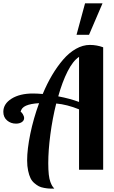

<svg xmlns="http://www.w3.org/2000/svg" viewBox="-63 -1020 686 1154"><path d="M557.1 0H412.1V-362.8Q339.8 -392.1 274.9 -397.9Q252.4 -308.1 239.7 -211.9Q227.1 -115.7 227.1 -39.1Q227.1 0.5 230.2 28.8Q233.4 57.1 240 74Q246.6 90.8 251 97.9Q255.4 105 263.2 113.8Q244.6 113.8 232.9 113.3Q221.2 112.8 202.1 109.4Q183.1 106 170.7 99.6Q158.2 93.3 143.6 80.8Q128.9 68.4 120.4 50.8Q111.8 33.2 106 5.9Q100.1 -21.5 100.1 -56.2Q100.1 -122.6 119.1 -215.3Q138.2 -308.1 171.9 -399.9Q121.1 -397 93.3 -384.8Q65.4 -372.6 61 -347.2Q65.9 -347.2 74 -334.2Q82 -321.3 82 -310.1Q82 -295.4 68.1 -286.1Q54.2 -276.9 33.2 -276.9Q2 -276.9 -20.5 -296.1Q-43 -315.4 -43 -348.1Q-43 -396 6.6 -427Q56.2 -458 134.8 -458Q159.2 -458 193.8 -455.1Q219.7 -517.1 250.2 -568.6Q280.8 -620.1 316.4 -661.6Q352.1 -703.1 393.6 -726.6Q435.1 -750 477.1 -750Q518.1 -750 557.1 -735.8ZM412.1 -407.2V-678.2Q375.5 -654.3 343.5 -591.3Q311.5 -528.3 287.1 -440.9Q356.9 -427.7 412.1 -407.2ZM397 -811 448.2 -1000H553.2L472.2 -811Z"/></svg>

Font: Lobster Two
Style: Bold
Weight: 700
Designer: Pablo Impallari
Foundry: Pablo Impallari. www.impallari.com
Version: Version 1.006